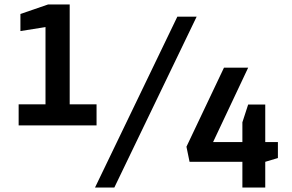

<svg xmlns="http://www.w3.org/2000/svg" viewBox="-20 -845 1315 865"><path d="M779 -770H866L495 0H408ZM1072 -116H834L820 -184L989 -540H1098L940 -205H1072V-294L1098 -374H1175V-205H1232V-133L1175 -116V0H1072ZM415 -375V-280H64V-375H185V-723L72 -705V-782L197 -825H294V-375Z"/></svg>

Font: Exo SemiBold
Style: Regular
Weight: 600
Designer: Natanael Gama
Foundry: Natanael Gama
Version: Version 1.500